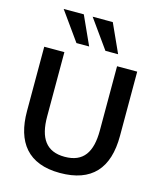

<svg xmlns="http://www.w3.org/2000/svg" viewBox="-141 -1083 1008 1197"><g transform="rotate(15 363.5 -484.0)"><path d="M63 -307C63 -107 154 13 360 13C565 13 663 -97 663 -307V-722H533V-307C533 -168 484 -92 363 -92C244 -92 193 -167 193 -307V-722H63ZM119 -981 251 -796H333L249 -981ZM306 -981 438 -796H520L436 -981Z"/></g></svg>

Font: Perun SemiBold
Style: Regular
Weight: 600
Foundry: Copyright (c) Stefan Peev, Context Ltd, 2016
Version: Version 1.089